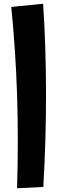

<svg xmlns="http://www.w3.org/2000/svg" viewBox="-20 -794 306 1024"><path d="M71 210Q79 -47 71 -289Q63 -531 40 -757L210 -774Q225 -545 225.5 -301Q226 -57 211 203Z"/></svg>

Font: Marhey Light
Style: Bold
Weight: 700
Version: Version 1.000